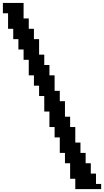

<svg xmlns="http://www.w3.org/2000/svg" viewBox="-20 -1306 719 1326"><path d="M642.9 -35.7V-107.1H607.1V-178.6H571.4V-250H535.7V-321.4H500V-428.6H464.3V-500H428.6V-607.1H392.9V-678.6H357.1V-785.7H321.4V-857.1H285.7V-928.6H250V-1035.7H214.3V-1107.1H178.6V-1178.6H142.9V-1285.7H0V-1214.3H35.7V-1107.1H71.4V-1035.7H107.1V-964.3H142.9V-892.9H178.6V-785.7H214.3V-714.3H250V-642.9H285.7V-535.7H321.4V-428.6H357.1V-357.1H392.9V-250H428.6V-178.6H464.3V-71.4H500V0H678.6V-35.7Z"/></svg>

Font: Gossip High Pixel
Style: Regular
Weight: 500
Width: 7
Designer: Deborah Khodanovich
Version: Version 1.001;Glyphs 3.3.1 (3343)